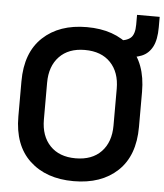

<svg xmlns="http://www.w3.org/2000/svg" viewBox="-56 -841 774 904"><g transform="rotate(5 331.5 -389.0)"><path d="M40 -267V-433Q40 -569 117.5 -641.5Q195 -714 325 -714Q456 -714 533 -641.5Q610 -569 610 -433V-267Q610 -131 533 -58.5Q456 14 325 14Q195 14 117.5 -58.5Q40 -131 40 -267ZM490 -263V-437Q490 -515 446.5 -560.5Q403 -606 325 -606Q248 -606 204.5 -560.5Q161 -515 161 -437V-263Q161 -185 204.5 -139.5Q248 -94 325 -94Q403 -94 446.5 -139.5Q490 -185 490 -263ZM473 -664Q516 -666 535.5 -683Q555 -700 555 -746V-792H662V-743Q662 -684 644.5 -650.5Q627 -617 594.5 -603.5Q562 -590 517 -591Z"/></g></svg>

Font: Space Grotesk Frontify SemiBold
Style: Regular
Weight: 600
Designer: Florian Karsten
Version: Version 2.000